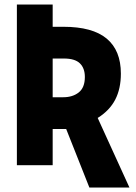

<svg xmlns="http://www.w3.org/2000/svg" viewBox="-20 -734 603 853"><path d="M377 99 274 -161H214V0H55V-714H214V-615H262Q391 -615 454 -562.5Q517 -510 517 -407Q517 -340 492 -291.5Q467 -243 414 -210L555 99ZM261 -302Q303 -302 330 -323.5Q357 -345 357 -392Q357 -431 335 -452.5Q313 -474 264 -474H214V-302Z"/></svg>

Font: Noto Sans Mono SemiCondensed Black
Style: Regular
Weight: 900
Width: 4
Designer: Monotype Design Team
Foundry: Monotype Imaging Inc.
Version: Version 2.014; ttfautohint (v1.8.4.7-5d5b)